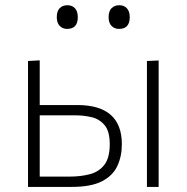

<svg xmlns="http://www.w3.org/2000/svg" viewBox="-20 -734 733 754"><path d="M90 0V-494.5L136 -497V-321.5H283.5Q458.5 -321.5 458.5 -167.5Q458.5 -119.5 440.5 -81.5Q422.5 -43.5 379.8 -21.8Q337 0 261.5 0ZM136 -40.5H253.5Q297.5 -40.5 333.2 -50Q369 -59.5 390 -87Q411 -114.5 411 -167.5Q411 -219.5 390 -243.5Q369 -267.5 338.2 -274.2Q307.5 -281 279.5 -281H136ZM557 0V-494.5L603 -496.5V0ZM447.5 -620.5Q429.5 -620.5 418 -632.2Q406.5 -644 406.5 -666.5Q406.5 -690.5 418.2 -702Q430 -713.5 448.5 -713.5Q467 -713.5 478.2 -701.5Q489.5 -689.5 489.5 -666.5Q489.5 -620.5 447.5 -620.5ZM243.5 -620.5Q226 -620.5 214.5 -632.2Q203 -644 203 -666.5Q203 -690.5 214.5 -702Q226 -713.5 244.5 -713.5Q263.5 -713.5 274.5 -701.5Q285.5 -689.5 285.5 -666.5Q285.5 -620.5 243.5 -620.5Z"/></svg>

Font: Commissioner ExtraLight
Style: Regular
Weight: 200
Designer: Kostas Bartsokas
Foundry: Kostas Bartsokas
Version: Version 1.000; ttfautohint (v1.8.3)